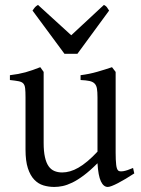

<svg xmlns="http://www.w3.org/2000/svg" viewBox="-20 -740 570 775"><path d="M522 -40Q503.9 -28.3 487.3 -18.3Q470.7 -8.3 456.5 -1Q442.4 6.3 431.6 10.5Q420.9 14.6 415 14.6Q397.9 14.6 387.2 -8.1Q376.5 -30.8 373.5 -81.1Q343.3 -50.8 318.1 -32Q293 -13.2 271.7 -2.9Q250.5 7.3 232.7 11Q214.8 14.6 199.2 14.6Q176.3 14.6 155.3 8.3Q134.3 2 118.2 -14.9Q102.1 -31.7 92.5 -61Q83 -90.3 83 -136.2V-347.2Q83 -370.6 81.5 -383.5Q80.1 -396.5 74 -403.1Q67.9 -409.7 55.2 -412.1Q42.5 -414.6 20 -417V-436.5Q37.6 -438.5 53 -441.4Q68.4 -444.3 82.8 -448.2Q97.2 -452.1 111.8 -457.3Q126.5 -462.4 142.6 -468.8L156.2 -449.7V-163.1Q156.2 -128.9 161.4 -106Q166.5 -83 176 -69.3Q185.5 -55.7 199.5 -49.8Q213.4 -43.9 231 -43.9Q246.6 -43.9 262.9 -48.6Q279.3 -53.2 296.6 -63.2Q314 -73.2 333 -89.1Q352.1 -105 373.5 -127.9V-347.2Q373.5 -369.1 371.3 -382.3Q369.1 -395.5 361.8 -402.8Q354.5 -410.2 341.1 -413.1Q327.6 -416 305.2 -417V-436.5Q340.3 -440.9 372.6 -450.2Q404.8 -459.5 432.1 -468.8L446.8 -449.7V-124Q446.8 -93.8 449 -74.7Q451.2 -55.7 458 -50.8Q463.9 -46.9 478 -49.1Q492.2 -51.3 517.1 -62ZM292.5 -522.9H240.2L111.3 -697.3Q114.7 -702.1 117.2 -705.6Q119.6 -709 121.8 -711.4Q124 -713.9 126.7 -715.8Q129.4 -717.8 133.3 -720.2L267.6 -597.7L399.4 -720.2Q407.7 -715.8 411.1 -711.4Q414.6 -707 420.4 -697.3Z"/></svg>

Font: Gentium Plus Viet
Style: Regular
Weight: 400
Designer: J. Victor Gaultney, Annie Olsen, Iska Routamaa, Becca Hirsbrunner
Foundry: SIL International
Version: Version 5.000